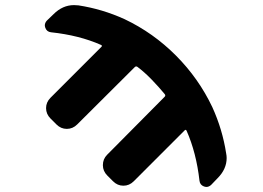

<svg xmlns="http://www.w3.org/2000/svg" viewBox="-20 -779 1040 759"><path d="M874 -172.9Q876 -163.1 876 -154.3Q876 -110.4 839.8 -74.2L814.5 -47.9Q805.7 -40 795.9 -40Q792 -40 786.1 -42Q770.5 -47.9 768.6 -64.5Q755.9 -175.8 717.8 -261.7Q714.8 -268.6 710 -263.7L508.8 -62.5Q491.2 -44.9 467.8 -44.9Q444.3 -44.9 426.8 -62.5L404.3 -85Q386.7 -102.5 386.7 -126Q386.7 -150.4 403.3 -167L630.9 -396.5Q635.7 -401.4 630.9 -407.2Q608.4 -434.6 580.1 -463.9Q551.8 -493.2 523.4 -514.6Q517.6 -518.6 512.7 -513.7L285.2 -287.1Q267.6 -269.5 244.1 -269.5Q220.7 -269.5 203.1 -287.1L179.7 -310.5Q162.1 -328.1 162.1 -351.6Q162.1 -375 179.7 -392.6L380.9 -593.8Q385.7 -598.6 378.9 -601.6Q293 -639.6 181.6 -651.4Q165 -653.3 159.2 -668.9Q157.2 -674.8 157.2 -678.7Q157.2 -688.5 165 -697.3L191.4 -722.7Q227.5 -758.8 272.5 -758.8Q281.2 -758.8 290 -757.8Q384.8 -743.2 472.7 -703.1Q585.9 -649.4 675.8 -559.1Q765.6 -468.8 819.3 -355.5Q859.4 -267.6 874 -172.9Z"/></svg>

Font: Gen Jyuu Gothic Monospace Bold
Style: Bold
Weight: 700
Designer: [Source Han Sans]
Ryoko NISHIZUKA  (kana & ideographs); Paul D. Hunt (Latin, Greek & Cyrillic); Wenlong ZHANG  (bopomofo
Version: Version 1.002.20150607